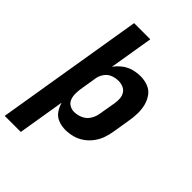

<svg xmlns="http://www.w3.org/2000/svg" viewBox="-301 -840 1149 1149"><g transform="rotate(45 273.5 -265.0)"><path d="M-29 205H107L156 -92Q164 -63 181 -38.5Q198 -14 226.5 -3Q255 8 287 8Q317 8 347.5 0Q378 -8 405 -26.5Q432 -45 452 -71.5Q472 -98 482.5 -127.5Q493 -157 498 -188L516 -298Q522 -331 523 -365Q524 -399 516.5 -430.5Q509 -462 491 -488Q473 -514 443 -526Q413 -538 379 -538Q349 -538 318.5 -530Q288 -522 261.5 -502Q235 -482 217 -456L263 -735H126ZM248 -105Q227 -105 209 -115.5Q191 -126 183.5 -145.5Q176 -165 176 -186.5Q176 -208 179 -229L197 -339Q201 -363 216.5 -385Q232 -407 256 -416Q280 -425 304 -425Q325 -425 343.5 -417.5Q362 -410 372.5 -393.5Q383 -377 384.5 -357Q386 -337 383 -316L364 -206Q360 -179 344.5 -154Q329 -129 302 -117Q275 -105 248 -105Z"/></g></svg>

Font: Iosevka Sparkle XBdObl
Style: Regular
Weight: 800
Italic angle: -9°
Designer: Belleve Invis
Foundry: Belleve Invis
Version: Version 4.5.0; ttfautohint (v1.8.3)